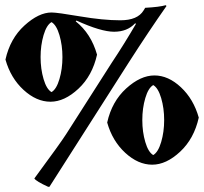

<svg xmlns="http://www.w3.org/2000/svg" viewBox="-20 -618 784 738"><path d="M178 -570Q200 -570 288 -555Q376 -540 442.5 -540Q509 -540 532 -578L538 -588Q593 -591 617 -598L620 -595Q552 -498 475 -378L170 100H165Q119 79 112 68Q213 -69 234 -102L409 -376Q457 -448 503 -527L499 -528Q469 -496 418.5 -496Q368 -496 274 -539L271 -536Q330 -489 353 -408Q335 -327 281.5 -277Q228 -227 174 -227Q120 -227 70.5 -272.5Q21 -318 1 -389Q19 -470 74 -520Q129 -570 178 -570ZM744 -166Q726 -85 672.5 -35Q619 15 565 15Q511 15 461.5 -30.5Q412 -76 392 -147Q410 -228 465 -278Q520 -328 573.5 -328Q627 -328 675.5 -282.5Q724 -237 744 -166ZM569 -22Q588 -33 599.5 -72Q611 -111 611 -156.5Q611 -202 599.5 -241Q588 -280 569 -291Q550 -280 538.5 -241Q527 -202 527 -156.5Q527 -111 538.5 -72Q550 -33 569 -22ZM178 -264Q197 -275 208.5 -314Q220 -353 220 -398.5Q220 -444 208.5 -483Q197 -522 178 -533Q159 -522 147.5 -483Q136 -444 136 -398.5Q136 -353 147.5 -314Q159 -275 178 -264Z"/></svg>

Font: Almendra SC
Style: Bold
Weight: 700
Designer: Ana Sanfelippo
Foundry: Ana Sanfelippo
Version: Version 1.003